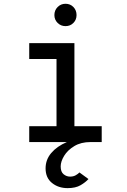

<svg xmlns="http://www.w3.org/2000/svg" viewBox="-20 -734 656 992"><path d="M329.5 238Q281.5 238 248.5 211.2Q215.5 184.5 215.5 136Q215.5 91 244.8 56.5Q274 22 325.5 0H131V-82H272V-429H131V-511H364.5V-82H505.5V0H447Q398.5 0 364 20.8Q329.5 41.5 311.5 71Q293.5 100.5 293.5 126Q293.5 154 308.5 166.2Q323.5 178.5 342 178.5Q359 178.5 371.2 171.5Q383.5 164.5 390.5 157L437 191Q422.5 207.5 396.5 222.8Q370.5 238 329.5 238ZM318.5 -599Q294.5 -599 277.8 -615.5Q261 -632 261 -656Q261 -681 277.8 -697.8Q294.5 -714.5 318.5 -714.5Q343 -714.5 359.2 -697.8Q375.5 -681 375.5 -656Q375.5 -632 359.2 -615.5Q343 -599 318.5 -599Z"/></svg>

Font: Overpass Mono Medium
Style: Regular
Weight: 500
Monospace: yes
Designer: Delve Withrington, Dave Bailey
Foundry: Delve Fonts LLC
Version: Version 4.000